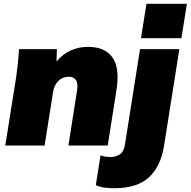

<svg xmlns="http://www.w3.org/2000/svg" viewBox="-20 -770 1009 1016"><path d="M8 0 66 -365Q76 -436 81 -510H281L279 -444Q310 -483 353 -502.5Q396 -522 446 -522Q535 -522 575 -466Q615 -410 596 -291L550 0H342L388 -293Q394 -331 381 -347.5Q368 -364 345 -364Q311 -364 289 -342Q267 -320 261 -284L216 0ZM726 -568 755 -750H969L940 -568ZM585 226Q558 226 534 223Q510 220 487 210L512 52Q526 57 538.5 59Q551 61 567 61Q591 61 613 47.5Q635 34 641 -4L721 -510H929L848 2Q830 112 767.5 169Q705 226 585 226Z"/></svg>

Font: Mulish ExtraBlack
Style: Italic
Weight: 1000
Italic angle: -9°
Designer: Vernon Adams
Foundry: Vernon Adams
Version: Version 3.603; ttfautohint (v1.8.3)